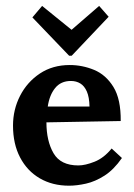

<svg xmlns="http://www.w3.org/2000/svg" viewBox="-20 -603 444 636"><path d="M208.7 12.1Q153.6 12.1 111.8 -12.3Q70 -36.7 46.6 -81.4Q23.1 -126.1 23.1 -187Q23.1 -239.8 46.4 -285.5Q69.7 -331.1 112 -359.4Q154.4 -387.6 210.9 -387.6Q252.7 -387.6 291.7 -371.5Q330.8 -355.3 355.7 -315Q380.6 -274.7 379.9 -202.1L133.8 -197.7Q133.8 -136 157.3 -95.5Q180.8 -55 239.5 -55Q262.2 -55 293.2 -67.3Q324.2 -79.6 349.8 -111.1L383.9 -79.6Q356.8 -40.7 326 -21.1Q295.2 -1.5 264.8 5.3Q234.3 12.1 208.7 12.1ZM138.2 -250.1H276.5Q275.8 -281.3 267.7 -299.8Q259.6 -318.3 246.1 -326.5Q232.5 -334.8 214.9 -334.8Q181.5 -334.8 162.6 -311.3Q143.7 -287.9 138.2 -250.1ZM209 -418.4 87.3 -545.3 119.5 -583.4 216.7 -504.6H217.5L308.4 -583.4L339.9 -547.5L217.5 -418.4Z"/></svg>

Font: Parastoo
Style: Regular
Weight: 400
Foundry: Saber Rastikerdar (saber.rastikerdar@gmail.com)
Version: Version 3.000